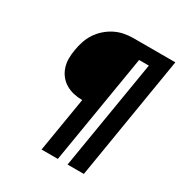

<svg xmlns="http://www.w3.org/2000/svg" viewBox="-171 -863 942 991"><g transform="rotate(30 300.0 -367.5)"><path d="M216 0 270 -326Q243 -326 217.5 -332Q192 -338 171 -350.5Q150 -363 134.5 -382.5Q119 -402 111 -426.5Q103 -451 103 -477.5Q103 -504 108 -531Q112 -557 121 -584Q130 -611 145.5 -635Q161 -659 183 -678.5Q205 -698 230.5 -711Q256 -724 283.5 -729.5Q311 -735 338 -735H589L468 0H371L479 -652H421L313 0Z"/></g></svg>

Font: Iosevka SS04 Semibold Extended
Style: Italic
Weight: 600
Width: 7
Italic angle: -9°
Monospace: yes
Designer: Belleve Invis
Foundry: Belleve Invis
Version: Version 19.0.0; ttfautohint (v1.8.4)